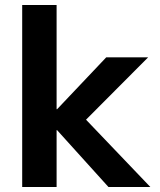

<svg xmlns="http://www.w3.org/2000/svg" viewBox="-20 -750 642 770"><path d="M69 0V-730H207V-312H209L406 -520H574L325 -270L583 0H415L209 -228H207V0Z"/></svg>

Font: M PLUS 2 Thin
Style: Bold
Weight: 700
Version: Version 1.001